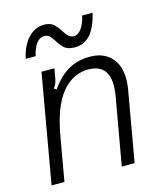

<svg xmlns="http://www.w3.org/2000/svg" viewBox="-114 -853 797 938"><g transform="rotate(-15 284.5 -384.0)"><path d="M30 0 126 -549H191L183 -501Q180 -485 175.5 -475Q171 -465 163 -454L175 -446Q216 -505 263.5 -532Q311 -559 373 -559Q423 -559 457 -536.5Q491 -514 506 -475Q517 -445 517 -408Q517 -377 509 -337L450 0H385L445 -340Q450 -372 450 -393Q450 -429 440 -450Q418 -501 349 -501Q286 -501 236 -456Q200 -423 174.5 -366Q149 -309 133 -217L95 0ZM232 -676Q219 -696 209.5 -705Q200 -714 184 -714Q138 -714 118 -630H68Q82 -695 116.5 -731.5Q151 -768 197 -768Q226 -768 242.5 -754.5Q259 -741 275 -716Q287 -696 298 -686Q309 -676 326 -676Q346 -676 363 -699.5Q380 -723 389 -763H442Q425 -692 394 -657Q363 -622 315 -622Q282 -622 264.5 -636Q247 -650 232 -676Z"/></g></svg>

Font: Open Sauce Sans Light Italic
Style: Regular
Weight: 300
Italic angle: -10°
Designer: Alfredo Marco Pradil
Foundry: Creative Sauce Fz LLC
Version: Version 1.477